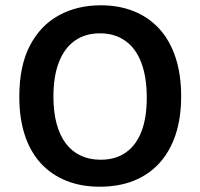

<svg xmlns="http://www.w3.org/2000/svg" viewBox="-20 -693 758 726"><path d="M357 13Q286 13 229.5 -10Q173 -33 133.5 -76.5Q94 -120 73.5 -183Q53 -246 53 -327Q53 -444 93 -520.5Q133 -597 202.5 -635Q272 -673 361 -673Q430 -673 486 -650.5Q542 -628 582 -584.5Q622 -541 643.5 -476.5Q665 -412 665 -329Q665 -246 643.5 -182.5Q622 -119 582 -75.5Q542 -32 485.5 -9.5Q429 13 357 13ZM360 -89Q417 -89 456 -116.5Q495 -144 515 -196Q535 -248 535 -323Q535 -401 514.5 -455.5Q494 -510 454 -538.5Q414 -567 358 -567Q303 -567 263.5 -539.5Q224 -512 203 -458.5Q182 -405 182 -328Q182 -270 194 -225.5Q206 -181 228.5 -151Q251 -121 284.5 -105Q318 -89 360 -89Z"/></svg>

Font: Bricolage Grotesque 16pt SemiBold
Style: Regular
Weight: 600
Version: Version 1.001;gftools[0.9.33.dev8+g029e19f]